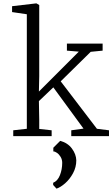

<svg xmlns="http://www.w3.org/2000/svg" viewBox="-20 -812 670 1145"><path d="M52 0ZM140 -44V-727L52 -740V-775L197 -792L214 -782V-358L212 -266L450 -504L379 -510V-552H592V-510L521 -503L342 -327L558 -44L630 -35V0H405V-35L478 -45L298 -291L212 -209L214 -98V-43L288 -35V0H59V-35ZM435 144Q435 185 415.5 221Q396 257 368.5 281Q341 305 317 313L297 291V278Q324 267 337.5 232.5Q351 198 351 159Q351 140 342 124.5Q333 109 320.5 100Q308 91 298 91V69L339 28Q384 40 409 74Q434 108 435 144Z"/></svg>

Font: Martel Light
Style: Regular
Weight: 300
Designer: Dan Reynolds
Foundry: Dan Reynolds
Version: Version 1.001; ttfautohint (v1.1) -l 5 -r 5 -G 72 -x 0 -D la